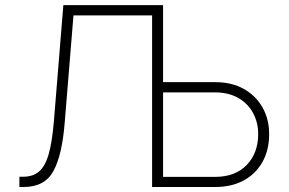

<svg xmlns="http://www.w3.org/2000/svg" viewBox="-20 -748 1156 768"><path d="M57.6 0V-41H72.3Q111.8 -41 136.5 -62.3Q161.1 -83.5 174.8 -131.6Q188.5 -179.7 195.3 -260.3L233.4 -727.5H632.3V-419.4H840.3Q907.2 -419.4 955.6 -392.1Q1003.9 -364.7 1030.3 -317.9Q1056.6 -271 1056.6 -211.4Q1056.6 -148.4 1030.3 -100.8Q1003.9 -53.2 955.6 -26.6Q907.2 0 840.3 0H588.4V-686.5H273.9L238.8 -257.3Q228.5 -127.4 193.6 -63.7Q158.7 0 74.7 0ZM632.3 -378.4V-40.5H840.3Q920.9 -40.5 966.8 -88.1Q1012.7 -135.7 1012.7 -211.4Q1012.7 -258.8 991.9 -296.6Q971.2 -334.5 932.6 -356.4Q894 -378.4 840.3 -378.4Z"/></svg>

Font: Inter Extra Light
Style: Regular
Weight: 200
Designer: Rasmus Andersson
Foundry: rsms
Version: Version 4.000;git-3c8e0fc